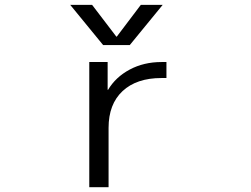

<svg xmlns="http://www.w3.org/2000/svg" viewBox="-20 -777 1040 797"><path d="M350.6 -519.5H426.8V-404.3H428.7Q460 -457 518.6 -488.3Q577.1 -519.5 650.4 -519.5H670.9V-453.1H650.4Q546.9 -453.1 488.8 -398.9Q430.7 -344.7 430.7 -246.1V0H350.6ZM655.3 -756.8 518.6 -589.8H408.2L271.5 -756.8H362.3L462.9 -625H464.8L564.5 -756.8Z"/></svg>

Font: GenEi Gothic M SemiLight
Style: Regular
Weight: 350
Designer: o_tamon (Modified); [Source Han Sans]
Ryoko NISHIZUKA  (kana & ideographs); Paul D. Hunt (Latin, Greek & Cyrillic); Wenl
Version: Version 1.1a;Original Version 1.004